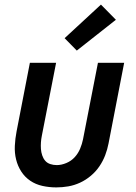

<svg xmlns="http://www.w3.org/2000/svg" viewBox="-20 -803 590 835"><path d="M225 12Q194 12 164.5 5.5Q135 -1 111.5 -17Q88 -33 72.5 -57Q57 -81 50 -109.5Q43 -138 44.5 -169Q46 -200 52 -231L110 -530H224L162 -213Q159 -198 158 -183.5Q157 -169 158 -155Q159 -141 163.5 -127.5Q168 -114 176.5 -104Q185 -94 198.5 -89.5Q212 -85 227 -85Q247 -85 268.5 -94Q290 -103 305 -119.5Q320 -136 328.5 -156.5Q337 -177 341 -197L406 -530H520L452 -179Q447 -153 437.5 -128Q428 -103 412.5 -80Q397 -57 375 -38.5Q353 -20 328 -8.5Q303 3 277 7.5Q251 12 225 12ZM314 -583 261 -637 419 -783 484 -717Z"/></svg>

Font: Lode
Style: Bold Italic
Weight: 700
Italic angle: -11°
Monospace: yes
Designer: Belleve Invis
Foundry: Belleve Invis
Version: Version 29.2.0; ttfautohint (v1.8.3)